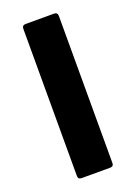

<svg xmlns="http://www.w3.org/2000/svg" viewBox="-121 -675 499 706"><g transform="rotate(-20 128.5 -322.5)"><path d="M73 -21Q59 -21 59 -34V-610Q59 -624 73 -624H184Q198 -624 198 -610V-34Q198 -21 184 -21Z"/></g></svg>

Font: Sofia Sans Semi Condensed Black
Style: Regular
Weight: 900
Designer: Botio Nikoltchev, Ani Petrova
Foundry: lettersoup
Version: Version 4.100; ttfautohint (v1.8.4.7-5d5b)